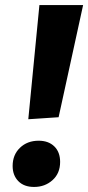

<svg xmlns="http://www.w3.org/2000/svg" viewBox="-20 -727 349 760"><path d="M92 -255 136 -707H309L212 -263ZM115 13Q75 13 52.5 -10Q30 -33 30 -70Q30 -114 59 -142Q88 -170 133 -170Q172 -170 195 -147.5Q218 -125 218 -86Q218 -41 188 -14Q158 13 115 13Z"/></svg>

Font: Bitter Thin ExtraBold
Style: Italic
Weight: 800
Italic angle: -9°
Version: Version 2.002